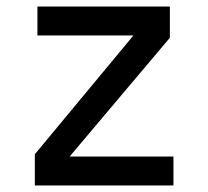

<svg xmlns="http://www.w3.org/2000/svg" viewBox="-20 -570 640 590"><path d="M87 0V-96L390 -461H95V-550H502V-454L194 -89H513V0Z"/></svg>

Font: JetBrainsMono NFM Medium
Style: Regular
Weight: 500
Monospace: yes
Designer: Philipp Nurullin, Konstantin Bulenkov
Foundry: JetBrains
Version: Version 2.304; ttfautohint (v1.8.4.7-5d5b);Nerd Fonts 3.3.0